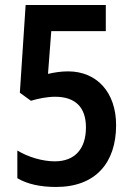

<svg xmlns="http://www.w3.org/2000/svg" viewBox="-20 -734 526 764"><path d="M251 -450C222 -450 198 -446 171 -440L184 -610H401V-714H82L59 -365L103 -333C133 -342 168 -349 199 -349C280 -349 322 -307 322 -227C322 -144 280 -92 198 -92C149 -92 92 -109 49 -135V-25C89 -1 142 10 203 10C360 10 442 -86 442 -236C442 -367 365 -450 251 -450Z"/></svg>

Font: Noto Sans Gujarati UI Condensed SemiBold
Style: Regular
Weight: 600
Width: 3
Designer: Jelle Bosma - Monotype Design Team, Universal Thirst
Foundry: Monotype Imaging Inc.
Version: Version 2.106